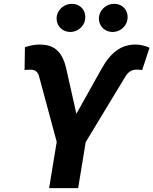

<svg xmlns="http://www.w3.org/2000/svg" viewBox="-20 -966 788 986"><path d="M232.2 0H381.4L420.1 -236.2L625 -574.6C637.1 -594.8 655.5 -608.3 680.4 -608.3C689.6 -608.3 706.7 -606.9 710.2 -606.5L747.9 -720.9C726.9 -730.8 701 -737.2 675.8 -737.2C601.9 -737.2 547.6 -696.4 500.7 -611.2L372.2 -381.4L319.6 -616.1C297.6 -708.8 251.8 -737.2 183.6 -737.2C154.8 -737.2 129.6 -730.8 108 -723.7L106.2 -606.5C108.7 -606.9 127.5 -608.3 136.7 -608.3C160.5 -608.3 174.7 -596.2 180.4 -574.6L271.3 -237.6ZM271.7 -883.2C264.6 -839.5 296.5 -801.8 341.6 -801.8C378.6 -801.8 411.9 -830.3 416.9 -865.1C424.4 -909.8 394.2 -946.4 348.4 -946.4C311.8 -946.4 277.7 -919 271.7 -883.2ZM489 -883.2C481.5 -838.8 513.8 -801.8 558.9 -801.8C595.9 -801.8 629.3 -830.3 634.2 -865.1C641.7 -909.8 611.5 -946.4 565.7 -946.4C529.1 -946.4 495 -919 489 -883.2Z"/></svg>

Font: Margiela Sans
Style: Bold Italic
Weight: 700
Italic angle: -9.39999°
Designer: Stefan Endress, Andreas Faust
Version: Version 1.100;FEAKit 1.0